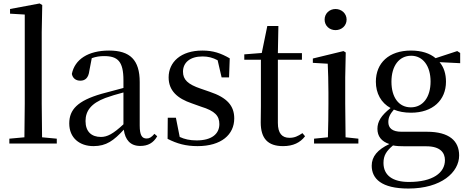

<svg xmlns="http://www.w3.org/2000/svg" viewBox="-20 -829 2704 1109"><path d="M120 0H308V-28L223 -36L221 -230V-644L224 -800L209 -809L38 -777V-750L123 -745V-230L121 -36L34 -28V0Z M790 14C834 14 866 -3 888 -42L872 -56C855 -36 843 -29 827 -29C801 -29 787 -46 787 -104V-355C787 -483 731 -537 610 -537C489 -537 412 -486 395 -402C400 -377 418 -363 444 -363C471 -363 491 -378 496 -420L510 -493C535 -502 558 -505 581 -505C660 -505 693 -475 693 -365V-321C651 -310 605 -298 566 -287C428 -247 380 -196 380 -116C380 -32 440 15 520 15C594 15 637 -17 695 -80C703 -21 733 14 790 14ZM693 -111C633 -55 599 -38 563 -38C509 -38 474 -68 474 -130C474 -189 507 -232 588 -263C618 -274 655 -285 693 -295Z M1121 15C1259 15 1333 -52 1333 -145C1333 -217 1293 -265 1191 -299L1139 -317C1065 -342 1037 -369 1037 -415C1037 -467 1077 -503 1150 -503C1182 -503 1209 -496 1237 -481L1260 -382H1303L1307 -492C1255 -522 1211 -537 1149 -537C1024 -537 954 -470 954 -382C954 -305 1005 -260 1088 -232L1141 -213C1223 -188 1247 -159 1247 -112C1247 -55 1202 -18 1116 -18C1076 -18 1046 -25 1018 -38L996 -149H949L948 -27C1003 1 1053 15 1121 15Z M1615 15C1673 15 1714 -5 1742 -42L1727 -60C1700 -42 1681 -33 1652 -33C1609 -33 1585 -59 1585 -119V-484H1724V-522H1585L1588 -679H1524L1492 -523L1391 -515V-484H1487V-215C1487 -178 1486 -155 1486 -122C1486 -28 1528 15 1615 15Z M1918 -655C1953 -655 1982 -680 1982 -716C1982 -751 1953 -777 1918 -777C1883 -777 1855 -751 1855 -716C1855 -680 1883 -655 1918 -655ZM1873 0H2050V-28L1976 -36L1974 -230V-382L1977 -526L1964 -534L1787 -491V-466L1873 -461C1875 -411 1877 -362 1877 -294V-230C1877 -176 1876 -92 1874 -36L1794 -28V0Z M2353 -209C2283 -209 2241 -267 2241 -357C2241 -448 2285 -507 2355 -507C2422 -507 2467 -449 2467 -358C2467 -268 2423 -209 2353 -209ZM2354 -178C2480 -178 2556 -251 2556 -357C2556 -402 2544 -441 2519 -470L2638 -464V-523L2621 -534L2496 -493C2463 -521 2415 -537 2354 -537C2226 -537 2151 -465 2151 -357C2151 -290 2181 -235 2236 -205C2181 -162 2160 -126 2160 -85C2160 -42 2183 -12 2229 3C2161 35 2127 75 2127 128C2127 203 2183 260 2339 260C2529 260 2632 166 2632 69C2632 -15 2575 -68 2446 -68H2299C2245 -68 2223 -90 2223 -124C2223 -151 2233 -170 2255 -196C2283 -184 2316 -178 2354 -178ZM2250 11C2270 15 2292 16 2323 16H2443C2524 16 2550 54 2550 96C2550 169 2480 222 2342 222C2248 222 2195 184 2195 112C2195 69 2212 43 2250 11Z"/></svg>

Font: Source Han Serif SC Medium
Style: Regular
Weight: 500
Designer: Ryoko NISHIZUKA 西塚涼子 (kana & ideographs); Frank Grießhammer (Latin, Greek & Cyrillic); Wenlong ZHANG 张文龙 (bopomofo); San
Foundry: Adobe
Version: Version 2.003;hotconv 1.1.1;makeotfexe 2.6.0